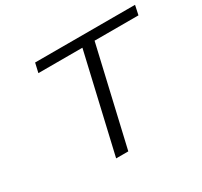

<svg xmlns="http://www.w3.org/2000/svg" viewBox="-144 -887 1135 1080"><g transform="rotate(-30 423.0 -347.5)"><path d="M183 -634 197 -695H846L833 -634H548L401 0H322L469 -634Z"/></g></svg>

Font: Coval
Style: ExtraLight Italic
Weight: 200
Foundry: Context Ltd
Version: Version 001.000